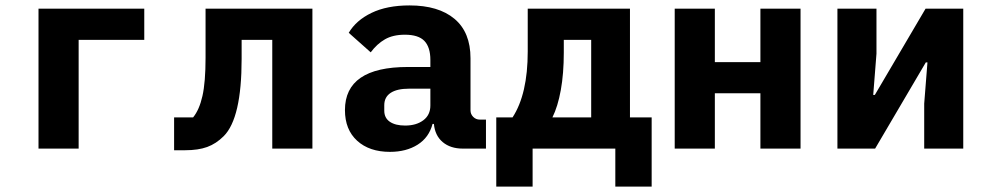

<svg xmlns="http://www.w3.org/2000/svg" viewBox="-20 -548 3640 708"><path d="M122 -516H512V-401H270V0H122Z M622 -115H692Q715 -143 726.5 -194Q738 -245 738 -335V-516H1132V0H984V-401H871V-331Q871 -112 805 -46Q777 -18 744 -6Q711 6 663 6H622Z M1687 0Q1641 0 1612.5 -24Q1584 -48 1580 -91H1575Q1562 -41 1520 -14.5Q1478 12 1418 12Q1342 12 1297 -29Q1252 -70 1252 -142Q1252 -301 1484 -301H1567V-327Q1567 -374 1545 -397Q1523 -420 1473 -420Q1429 -420 1399.5 -403Q1370 -386 1347 -355L1266 -427Q1293 -473 1350 -500.5Q1407 -528 1490 -528Q1597 -528 1656 -478.5Q1715 -429 1715 -333V-141Q1715 -127 1725 -117Q1735 -107 1749 -107H1772V0ZM1567 -159V-221H1488Q1444 -221 1420.5 -205.5Q1397 -190 1397 -160V-140Q1397 -113 1417.5 -99Q1438 -85 1474 -85Q1515 -85 1541 -104.5Q1567 -124 1567 -159Z M1810 -115H1870Q1926 -201 1926 -358V-516H2303V-115H2383V140H2249V0H1944V140H1810ZM2160 -115V-401H2059V-354Q2059 -277 2048 -216Q2037 -155 2017 -115Z M2468 -516H2616V-319H2784V-516H2932V0H2784V-204H2616V0H2468Z M3068 -516H3212V-350L3200 -198H3206L3393 -516H3532V0H3388V-166L3400 -318H3394L3207 0H3068Z"/></svg>

Font: iA Writer Duo V
Style: Regular
Weight: 400
Designer: Mike Abbink, Paul van der Laan, Pieter van Rosmalen, Oliver Reichenstein
Foundry: Information Architects Inc.
Version: Version 2.000